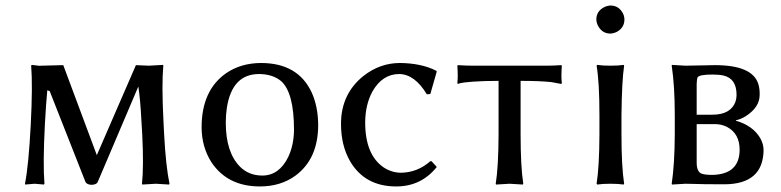

<svg xmlns="http://www.w3.org/2000/svg" viewBox="-20 -668 2840 698"><path d="M143.1 -214.8Q135.7 -71.8 141.6 0L139.6 2.9Q137.7 2.9 106 0Q106 0 71.8 2.9L70.8 0Q84 -66.4 91.8 -214.8Q99.1 -357.4 93.3 -429.2L95.2 -432.1Q95.2 -432.1 124 -428.7Q127.4 -428.7 130.4 -429.2L210 -431.2L332 -104L474.1 -431.2Q475.6 -431.2 521 -429.2L572.8 -432.1L573.7 -429.2Q567.4 -360.8 574.2 -229L576.7 -179.2Q583 -63 596.2 0L594.2 2.9Q592.3 2.9 546.4 0L497.6 2.9L496.1 0Q502.9 -61.5 497.1 -179.2L494.1 -229Q490.2 -306.2 482.9 -353.5L335 -5.9Q330.6 3.4 312 3.9Q296.4 2.9 291 -5.9L160.6 -336.9L151.9 -339.8Q147 -286.6 143.1 -214.8Z M712.9 -205.1Q712.9 -338.9 801.3 -401.4Q855 -438.5 928.7 -439Q1063.5 -439 1113.3 -331.5Q1136.2 -280.8 1136.7 -213.9Q1136.7 -89.8 1053.2 -28.8Q999.5 9.8 924.8 9.8Q807.6 9.8 749 -77.6Q713.4 -132.8 712.9 -205.1ZM921.9 -398.9Q823.7 -398.9 804.7 -275.9Q800.8 -250 800.8 -222.2Q800.8 -113.8 853 -61.5Q885.3 -29.8 933.6 -29.8Q994.6 -29.8 1027.8 -97.2Q1048.3 -140.6 1048.8 -195.8Q1048.8 -332 1001.5 -373.5Q971.2 -398.4 921.9 -398.9Z M1431.6 -398.9Q1370.1 -398.9 1334 -335.4Q1308.1 -288.1 1307.6 -223.1Q1307.6 -105.5 1374.5 -59.6Q1403.3 -40.5 1437.5 -40Q1498 -41 1544.4 -82H1548.8L1567.9 -61Q1511.2 9.8 1420.4 9.8Q1306.6 9.8 1252.9 -81.5Q1219.7 -138.7 1219.7 -217.8Q1219.7 -327.1 1302.2 -392.6Q1361.3 -438.5 1432.6 -439Q1511.2 -438.5 1565.4 -411.1L1567.9 -408.2L1544.4 -326.2L1531.7 -325.2Q1487.8 -397.9 1431.6 -398.9Z M1792.5 -374Q1736.3 -374 1699.2 -371.1Q1662.1 -368.2 1653.3 -365.7L1644.5 -362.8L1642.6 -366.2Q1645.5 -389.2 1642.6 -429.2L1644.5 -431.2Q1674.8 -429.2 1699.2 -429.2H1965.3Q1990.7 -429.2 2020.5 -431.2L2022.5 -429.2Q2019.5 -388.2 2022.5 -366.2L2020.5 -362.8Q2020.5 -362.8 1983.9 -369.6Q1940.9 -374 1872.6 -374V-180.2Q1872.6 -63 1882.3 0L1880.4 2.9Q1878.4 2.9 1832.5 0L1783.2 2.9L1782.2 0Q1792 -61 1792.5 -180.2Z M2147.9 -597.2Q2147.9 -627.4 2176.8 -642.1Q2188 -647.5 2199.2 -647.9Q2229.5 -647.9 2244.6 -619.6Q2250 -608.4 2250 -597.2Q2250 -566.9 2221.7 -551.8Q2210.4 -546.4 2199.2 -545.9Q2168.9 -545.9 2153.8 -574.7Q2148.4 -585.9 2147.9 -597.2ZM2159.2 -250Q2159.2 -369.1 2148.9 -429.2L2151.4 -432.1Q2169.4 -429.2 2199.2 -429.2Q2229 -429.2 2247.1 -432.1L2249 -429.2Q2240.7 -375 2239.3 -250V-179.2Q2239.3 -63 2249 0L2247.1 2.9Q2229 0 2199.2 0Q2169.4 0 2151.4 2.9L2148.9 0Q2158.7 -61 2159.2 -179.2Z M2512.7 -251H2569.8Q2636.2 -251 2653.8 -298.3Q2657.7 -310.5 2657.7 -323.2Q2657.7 -382.8 2609.4 -393.6Q2593.3 -397 2569.8 -397Q2522 -397 2516.1 -386.7Q2513.2 -379.9 2512.7 -362.8ZM2512.7 -216.8V-77.1Q2512.7 -43.5 2530.8 -36.6Q2543.5 -32.2 2569.8 -32.2Q2668 -34.2 2668.9 -123Q2668.9 -182.6 2623 -206.5Q2603 -216.8 2579.1 -216.8ZM2471.7 0 2422.9 2.9 2421.9 0Q2432.6 -70.3 2433.1 -180.2V-249Q2433.1 -356.4 2421.9 -429.2L2422.9 -432.1Q2424.8 -432.1 2471.7 -429.2Q2493.2 -429.2 2527.8 -430.2Q2560.1 -431.2 2579.1 -431.2Q2715.3 -431.2 2736.8 -362.8Q2742.2 -345.2 2741.7 -323.2Q2741.7 -277.3 2689.5 -244.6Q2670.4 -233.4 2655.8 -231V-229Q2716.8 -211.4 2743.7 -166Q2755.9 -144.5 2755.9 -122.1Q2754.4 1 2614.7 2Q2533.7 2 2497.1 0.5Q2481.9 0 2471.7 0Z"/></svg>

Font: Linux Biolinum Capitals O
Style: Small Caps
Weight: 400
Designer: Philipp H. Poll
Foundry: Philipp H. Poll
Version: Version 1.0.4